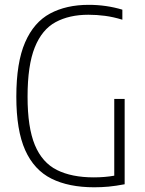

<svg xmlns="http://www.w3.org/2000/svg" viewBox="-20 -769 598 794"><path d="M369.5 5.5Q264.5 5.5 192.8 -30.2Q121 -66 84.2 -148Q47.5 -230 47.5 -369Q47.5 -510.5 83.8 -593.8Q120 -677 187 -713Q254 -749 347 -749Q419.5 -749 486 -729V-687.5Q448.5 -699 414.2 -703.5Q380 -708 345.5 -708Q266.5 -708 210 -677.5Q153.5 -647 123.8 -573Q94 -499 94 -369Q94 -242 124.2 -169.2Q154.5 -96.5 215.5 -66Q276.5 -35.5 368 -35.5Q413.5 -35.5 452.5 -42.5V-360H495.5V-7Q458.5 0 429 2.8Q399.5 5.5 369.5 5.5Z"/></svg>

Font: Encode Sans Condensed Condensed ExtraLight
Style: Regular
Weight: 200
Width: 3
Designer: Multiple Designers
Foundry: Impallari Type
Version: Version 3.000; ttfautohint (v1.8.3) -l 8 -r 50 -G 200 -x 14 